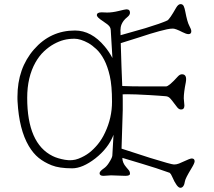

<svg xmlns="http://www.w3.org/2000/svg" viewBox="-20 -852 1041 934"><path d="M483.4 3.4Q464.4 3.4 464.4 -9.3Q464.4 -18.6 484.9 -32.7Q498.5 -42 509.3 -59.1Q525.4 -84 526.4 -94.7L532.2 -196.3Q507.8 -131.8 443.4 -81.1Q381.3 -33.2 331.1 -33.2Q268.1 -33.2 231.4 -47.9Q194.8 -62.5 168.2 -84Q141.6 -105.5 120.1 -141.6Q72.8 -221.7 65.4 -357.9Q64.9 -363.8 64.9 -369.6Q64.9 -375.5 64.9 -381.3Q64.9 -519.5 145.5 -611.8Q225.6 -703.6 344.7 -703.6Q424.8 -703.6 489.3 -626Q510.3 -601.1 526.9 -569.8L520.5 -676.3Q519.5 -694.3 518.8 -705.1Q518.1 -715.8 513.7 -721.9Q509.3 -728 502 -733.9Q496.1 -738.8 478.5 -750.5Q451.2 -768.1 451.2 -778.3Q451.2 -792 474.6 -792L501.5 -791Q526.9 -791 558.1 -798.8Q589.4 -806.6 595.2 -806.6Q612.3 -806.6 612.3 -790Q612.3 -779.3 599.9 -769.3Q587.4 -759.3 581.1 -750.5Q574.7 -741.7 571.3 -733.4Q565.9 -720.2 565.9 -704.1Q565.9 -704.1 566.4 -692.9V-680.7L686.5 -714.8Q762.2 -737.8 793.9 -752.4Q805.2 -758.3 836.9 -814.5Q847.2 -832 858.2 -832Q869.1 -832 873.8 -822Q878.4 -812 881.3 -795.9Q891.1 -744.1 900.9 -726.6Q910.6 -709 910.6 -700.2Q910.6 -686 897 -686Q886.2 -686 868.2 -695.3Q834 -712.9 821.3 -712.9Q808.6 -712.9 792.2 -709.5Q775.9 -706.1 755.1 -700.4Q734.4 -694.8 710.4 -687.5Q686.5 -680.2 662.1 -671.9Q602.1 -652.3 567.4 -642.1Q570.8 -521 574.7 -433.6Q617.7 -431.6 685.1 -431.6H787.6Q801.8 -431.6 845.2 -480Q855 -490.7 865.2 -490.7Q891.1 -490.7 883.8 -451.2Q874 -402.3 874 -374L877 -338.4Q877 -319.3 860.8 -319.3Q851.1 -319.3 842.8 -329.1Q834.5 -338.9 826.2 -350.6Q817.9 -362.3 808.6 -372.6Q799.3 -382.8 787.4 -383.8Q775.4 -384.8 753.4 -386.5Q731.4 -388.2 705.1 -389.6Q634.8 -393.6 598.6 -393.6L576.7 -393.1Q577.1 -380.9 577.1 -369.1Q577.1 -357.4 577.1 -316.4L571.3 -128.9L710 -84Q814 -51.8 826.4 -51.8Q838.9 -51.8 850.6 -56.4Q862.3 -61 873.5 -66.4Q904.3 -81.1 912.6 -81.1Q926.8 -81.1 926.8 -67.4Q926.8 -58.1 911.1 -32.7Q881.8 15.6 879.9 28.8Q875 61.5 857.4 61.5Q840.8 61.5 817.4 7.3Q812 -5.9 805.7 -11.2Q740.7 -34.7 671.4 -55.2Q602.1 -75.7 575.2 -84Q575.2 -60.1 593.8 -39.1Q600.6 -31.2 606.4 -24.2Q612.3 -17.1 612.3 -6.8Q612.3 3.4 589.8 3.4L520 1ZM491.2 -207.5Q524.9 -278.8 524.9 -356.9Q524.9 -435.1 514.2 -482.2Q503.4 -529.3 486.6 -561.3Q469.7 -593.3 449.2 -612.5Q428.7 -631.8 409.7 -642.6Q371.1 -663.6 342.5 -663.6Q314 -663.6 290.5 -657.5Q267.1 -651.4 242.4 -637.9Q217.8 -624.5 194.3 -602.5Q170.9 -580.6 152.8 -548.8Q112.3 -477.1 112.3 -376Q112.3 -153.8 236.3 -92.8Q259.8 -81.1 295.9 -74.7Q332 -68.4 361.8 -80.1Q391.6 -91.8 413.6 -108.6Q435.5 -125.5 455.8 -150.1Q476.1 -174.8 491.2 -207.5Z"/></svg>

Font: Snowburst One
Style: Regular
Weight: 400
Designer: Annet Stirling
Foundry: Annet Stirling
Version: Version 1.001